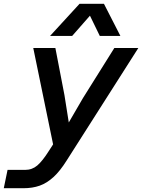

<svg xmlns="http://www.w3.org/2000/svg" viewBox="-70 -806 752 1016"><path d="M294 -158 369 -287 535 -552H662L283 43Q248 99 213 131Q178 163 140 176.5Q102 190 54 190H-50L-30 93H63Q100 93 127.5 69.5Q155 46 189 -8L211 -42L106 -552H223L271 -303ZM351 -786H480L567 -616H458L406 -723L312 -616H195Z"/></svg>

Font: Azeret Mono Medium
Style: Italic
Weight: 500
Italic angle: -12°
Designer: Martin Vácha
Foundry: Displaay
Version: Version 1.000; Glyphs 3.0.3, build 3074